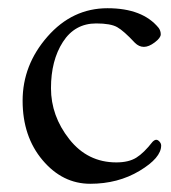

<svg xmlns="http://www.w3.org/2000/svg" viewBox="-20 -433 417 467"><path d="M308 -329Q281 -358 265 -367Q249 -376 214 -376Q162 -376 133 -331Q104 -286 104 -218.5Q104 -151 148.5 -94.5Q193 -38 263 -38Q293 -38 311.5 -49.5Q330 -61 351 -88Q356 -93 360 -93Q364 -93 368 -88.5Q372 -84 372 -79Q372 -49 319.5 -17.5Q267 14 199.5 14Q132 14 83.5 -43.5Q35 -101 35 -188Q35 -275 95.5 -344Q156 -413 241.5 -413Q327 -413 366 -365Q371 -358 371 -349.5Q371 -341 356.5 -330Q342 -319 330 -319Q318 -319 308 -329Z"/></svg>

Font: EB Garamond
Style: Regular
Weight: 400
Version: Version 0.012